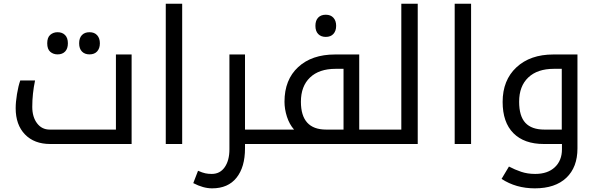

<svg xmlns="http://www.w3.org/2000/svg" viewBox="-20 -780 3233 1040"><path d="M252 0Q165.5 0 115.2 -52Q64.9 -104 64.9 -193.8Q64.9 -227.1 72 -270.5Q79.1 -314 89.8 -344.2H169.9Q154.8 -272 154.8 -201.2Q154.8 -146.5 180.7 -112.3Q206.5 -78.1 249 -78.1H607.9V-484.9H692.9V0ZM464.8 -485.4Q439 -485.4 423.8 -501Q408.7 -516.6 408.7 -545.4Q408.7 -574.2 423.6 -589.8Q438.5 -605.5 464.8 -605.5Q491.7 -605.5 506.3 -589.1Q521 -572.8 521 -545.4Q521 -518.1 506.3 -501.7Q491.7 -485.4 464.8 -485.4ZM292 -485.4Q268.6 -485.4 252.2 -499.5Q235.8 -513.7 235.8 -545.4Q235.8 -577.1 252.2 -591.3Q268.6 -605.5 292 -605.5Q317.4 -605.5 332.5 -590.1Q347.7 -574.7 347.7 -545.4Q347.7 -516.6 332.8 -501Q317.9 -485.4 292 -485.4Z M877.9 -759.8H966.8V0H877.9Z M1307.1 0V23.9Q1307.1 125 1261.2 182.6Q1215.3 240.2 1128.9 240.2Q1081.1 240.2 1026.9 211.9L1052.7 145Q1077.1 155.8 1092.8 158.9Q1108.4 162.1 1127 162.1Q1171.9 162.1 1197.3 125.5Q1222.7 88.9 1222.7 28.8V-484.9H1307.1V-78.1H1430.7Q1436 -78.1 1436 -74.2V-4.9Q1436 0 1430.7 0Z M1420.9 0Q1416 0 1416 -4.9V-74.2Q1416 -78.1 1420.9 -78.1H1572.8Q1547.4 -106.9 1534.2 -147.9Q1521 -189 1521 -229Q1521 -348.1 1595 -416.5Q1668.9 -484.9 1794.9 -484.9H1925.8V-78.1H2031.7Q2034.7 -78.1 2036.1 -75.7L2036.6 -73.2V-3.9Q2036.6 0 2031.7 0ZM1840.8 -78.1V-407.2H1797.9Q1708.5 -407.2 1659.2 -360.1Q1609.9 -313 1609.9 -229Q1609.9 -78.1 1746.6 -78.1ZM1744.6 -580.1Q1718.8 -580.1 1703.6 -595.7Q1688.5 -611.3 1688.5 -640.1Q1688.5 -668.9 1703.4 -684.6Q1718.3 -700.2 1744.6 -700.2Q1771.5 -700.2 1786.1 -683.8Q1800.8 -667.5 1800.8 -640.1Q1800.8 -612.8 1786.1 -596.4Q1771.5 -580.1 1744.6 -580.1Z M2022 0Q2017.1 0 2017.1 -4.9V-74.2Q2017.1 -78.1 2022 -78.1H2153.8V-759.8H2242.7V0Z M2442.9 -759.8H2531.7V0H2442.9Z M3022.9 -78.1V-407.2H2980Q2891.1 -407.2 2841.6 -360.4Q2792 -313.5 2792 -229Q2792 -150.9 2825.9 -114.5Q2859.9 -78.1 2928.7 -78.1ZM2877 240.2Q2774.9 240.2 2696.8 189L2736.8 122.1Q2769 139.2 2803.2 150.6Q2837.4 162.1 2878.9 162.1Q2946.8 162.1 2985.4 125.7Q3023.9 89.4 3023.9 28.8V0H2925.8Q2819.3 0 2761 -58.6Q2702.6 -117.2 2702.6 -228Q2702.6 -345.7 2777.3 -415.3Q2852.1 -484.9 2977.1 -484.9H3107.9V23.9Q3107.9 126 3047.6 183.1Q2987.3 240.2 2877 240.2Z"/></svg>

Font: DroidArabicKufi
Style: Regular
Weight: 400
Designer: Pascal Zoghbi
Foundry: Ascender Corporation
Version: Version 1.00; ttfautohint (v1.4.1)